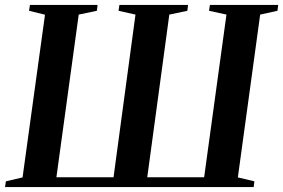

<svg xmlns="http://www.w3.org/2000/svg" viewBox="-28 -763 1154 783"><path d="M-7.5 0 -4 -23.5 64 -39.5 155.5 -703 90.5 -719 94 -743H370L367 -719L293 -703.5L202 -40H435L524.5 -703.5L455.5 -719L459 -743H739L736 -719L662.5 -703.5L572.5 -40H804.5L895.5 -703.5L824.5 -719L828 -743H1106.5L1103.5 -719L1033 -703.5L942 -39.5L1009.5 -23.5L1006.5 0Z"/></svg>

Font: Merriweather 120pt SemiBold
Style: Italic
Weight: 600
Italic angle: -7.8°
Version: Version 2.101